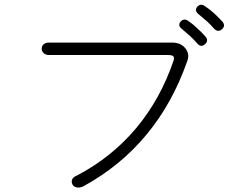

<svg xmlns="http://www.w3.org/2000/svg" viewBox="-20 -855 1040 830"><path d="M192.4 -670.9Q176.8 -670.9 168 -663.1Q160.2 -655.3 160.2 -644.5Q160.2 -633.8 168 -626Q176.8 -617.2 191.4 -617.2H705.1Q722.7 -617.2 728.5 -612.3Q734.4 -607.4 730.5 -593.8Q674.8 -428.7 569.3 -301.8Q460.9 -172.9 309.6 -94.7Q294.9 -88.9 291 -77.1Q288.1 -66.4 293.9 -56.6Q299.8 -46.9 311.5 -44.9Q325.2 -42 340.8 -49.8Q502.9 -138.7 615.2 -275.4Q725.6 -409.2 789.1 -589.8Q800.8 -619.1 783.2 -643.6Q763.7 -670.9 723.6 -670.9ZM793.9 -764.6Q775.4 -777.3 760.7 -761.7Q747.1 -745.1 765.6 -730.5Q787.1 -711.9 802.7 -698.2Q819.3 -682.6 831.1 -668.9Q848.6 -647.5 866.2 -664.1Q883.8 -679.7 867.2 -698.2Q851.6 -715.8 833 -732.4Q812.5 -752 793.9 -764.6ZM866.2 -828.1Q847.7 -841.8 833 -826.2Q819.3 -809.6 837.9 -793.9Q864.3 -771.5 876 -761.7Q892.6 -746.1 903.3 -733.4Q920.9 -712.9 939.5 -728.5Q957 -744.1 940.4 -762.7Q920.9 -783.2 906.2 -796.9Q884.8 -816.4 866.2 -828.1Z"/></svg>

Font: Gulim
Style: Regular
Weight: 400
Version: Version 2.21